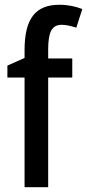

<svg xmlns="http://www.w3.org/2000/svg" viewBox="-20 -878 365 805"><path d="M283 -553V-633H182V-669C182 -744 197 -774 239 -774C260 -774 280 -768 300 -762L325 -840C297 -851 266 -858 229 -858C128 -858 83 -799 83 -668V-635L11 -603V-553H83V-93H182V-553Z"/></svg>

Font: Noto Sans Kannada UI Condensed Medium
Style: Regular
Weight: 500
Width: 3
Designer: Jelle Bosma - Monotype Design Team
Foundry: Monotype Imaging Inc.
Version: Version 2.005